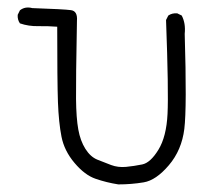

<svg xmlns="http://www.w3.org/2000/svg" viewBox="-20 -487 540 503"><path d="M290 -3.9Q258.8 -8.8 230.5 -18.6Q202.1 -28.3 175.3 -60.1Q148.4 -91.8 141.1 -128.9Q133.8 -166 131.8 -219.2Q129.9 -272.5 129.9 -417Q105.5 -418.9 80.1 -418.5Q54.7 -418 32.2 -425.8Q25.4 -435.5 26.4 -448.2L32.2 -460Q45.9 -470.7 64.5 -465.8Q148.4 -462.9 166 -460.4Q183.6 -458 181.6 -432.6Q178.7 -277.3 179.2 -227.5Q179.7 -177.7 185.1 -147.9Q190.4 -118.2 203.6 -97.2Q216.8 -76.2 234.9 -68.8Q252.9 -61.5 271 -54.7Q289.1 -47.9 310.1 -49.8Q331.1 -51.8 352.5 -56.2Q374 -60.5 395 -94.7Q416 -128.9 418.9 -188.5Q421.9 -248 415 -434.6L420.9 -446.3Q430.7 -453.1 444.3 -452.1L456.1 -446.3Q466.8 -425.8 463.9 -398.4Q469.7 -205.1 462.9 -149.4Q456.1 -93.8 422.4 -54.2Q388.7 -14.6 356.4 -9.3Q324.2 -3.9 290 -3.9Z"/></svg>

Font: JasonHandwriting4
Style: Regular
Weight: 400
Version: Version 1.01.21